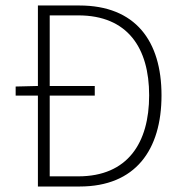

<svg xmlns="http://www.w3.org/2000/svg" viewBox="-20 -679 664 699"><path d="M118 0H270C473 0 568 -133 568 -332C568 -530 473 -659 269 -659H118V-366L37 -364V-331H118ZM161 -37V-331H325V-366H161V-623H265C445 -623 523 -504 523 -332C523 -159 445 -37 265 -37Z"/></svg>

Font: Source Sans Pro Light
Style: Regular
Weight: 300
Designer: Paul D. Hunt
Foundry: Adobe Systems Incorporated
Version: Version 3.006;hotconv 1.0.111;makeotfexe 2.5.65597